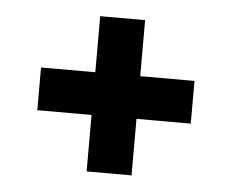

<svg xmlns="http://www.w3.org/2000/svg" viewBox="-36 -527 519 430"><g transform="rotate(5 223.5 -312.5)"><path d="M173 -138V-487H274V-138ZM51 -265V-361H396V-265Z"/></g></svg>

Font: Bricolage Grotesque SemiCondensed SemiBold
Style: Regular
Weight: 600
Width: 4
Designer: Mathieu Triay
Foundry: Atelier Triay
Version: Version 1.001;gftools[0.9.33.dev8+g029e19f]